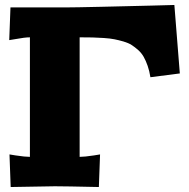

<svg xmlns="http://www.w3.org/2000/svg" viewBox="-20 -750 760 771"><path d="M17.1 -588.9 22 -720.2H241.2Q276.9 -720.2 386.5 -722.7Q496.1 -725.1 587.9 -727.5L680.2 -730L702.1 -455.1L584 -439.9Q580.1 -464.8 573 -485.4Q565.9 -505.9 557.1 -521.5Q548.3 -537.1 534.9 -549.1Q521.5 -561 508.5 -569.3Q495.6 -577.6 476.1 -583.3Q456.5 -588.9 439.5 -592.3Q422.4 -595.7 397.2 -597.4Q372.1 -599.1 351.3 -599.6Q330.6 -600.1 299.8 -600.1V-120.1Q319.3 -120.1 357.9 -126L381.8 -129.9L377 1Q240.2 -2 200.2 -2L22.9 1L18.1 -129.9L42 -126Q80.6 -120.1 100.1 -120.1V-600.1Q80.1 -600.1 41 -592.8Z"/></svg>

Font: Zantroke
Style: Regular
Weight: 500
Foundry: gluk
Version: Version 0.36